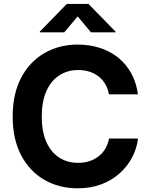

<svg xmlns="http://www.w3.org/2000/svg" viewBox="-20 -969 780 998"><path d="M383.6 9.8Q287 9.8 210.5 -34.2Q134.1 -78.2 90 -161.7Q45.9 -245.1 45.9 -363.3Q45.9 -482.2 90.4 -565.8Q134.9 -649.4 211.5 -693.3Q288 -737.3 383.6 -737.3Q445.7 -737.3 499.2 -720Q552.8 -702.7 594.2 -669.5Q635.7 -636.2 662.2 -588.2Q688.7 -540.2 696.9 -478.8H546.1Q540.9 -508.7 527.1 -532Q513.3 -555.3 492.4 -571.7Q471.5 -588.1 444.8 -596.5Q418 -605 386.8 -605Q330.1 -605 287.2 -576.6Q244.4 -548.3 220.7 -494.4Q197.1 -440.5 197.1 -363.3Q197.1 -284.7 221.1 -231Q245.1 -177.2 287.7 -149.9Q330.3 -122.6 386.3 -122.6Q417.4 -122.6 444.1 -131.1Q470.7 -139.7 491.9 -156Q513.1 -172.2 527.1 -195.6Q541.2 -219.1 546.6 -248.8H697.4Q691.3 -198.1 667.3 -151.8Q643.3 -105.5 603 -69Q562.8 -32.4 507.6 -11.3Q452.5 9.8 383.6 9.8ZM313.9 -800.8H186.6V-804.4L327.4 -948.7H439.6L580.7 -804.4V-800.8H453L383.6 -883.8Z"/></svg>

Font: Adwaita Sans
Style: Regular
Weight: 400
Designer: Rasmus Andersson
Foundry: rsms
Version: Version 4.001;git-9221beed3